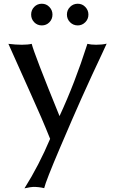

<svg xmlns="http://www.w3.org/2000/svg" viewBox="-20 -736 620 1038"><path d="M25.4 -499Q65.4 -494.1 98.1 -494.1Q130.9 -494.1 151.4 -499Q165 -444.3 301.8 -108.4Q384.8 -287.1 451.2 -495.1L452.1 -499Q471.7 -494.1 500 -494.1Q533.2 -494.1 556.6 -500Q555.7 -497.1 530.8 -443.8Q505.9 -390.6 478.5 -332L419.9 -203.1Q377 -107.4 302.7 66.9Q228.5 241.2 218.8 281.2Q190.4 274.4 160.2 274.4Q148.4 274.4 112.3 282.2Q190.4 158.2 251 14.6Q207 -95.7 146.5 -228.5Q31.2 -484.4 25.4 -499ZM148.4 -657.2Q148.4 -681.6 165 -698.7Q181.6 -715.8 206.1 -715.8Q230.5 -715.8 247.1 -698.2Q263.7 -680.7 263.7 -657.2Q263.7 -632.8 247.1 -615.7Q230.5 -598.6 206.1 -598.6Q181.6 -598.6 165 -615.7Q148.4 -632.8 148.4 -657.2ZM341.8 -657.2Q341.8 -681.6 358.9 -698.7Q376 -715.8 400.4 -715.8Q424.8 -715.8 441.4 -698.2Q458 -680.7 458 -657.2Q458 -632.8 440.9 -615.7Q423.8 -598.6 400.4 -598.6Q376 -598.6 358.9 -615.7Q341.8 -632.8 341.8 -657.2Z"/></svg>

Font: GenEi LateMin P v2
Style: Medium
Weight: 500
Designer: o_tamon (Modified)
Foundry: o_tamon / Adobe Systems Incorporated / FONT 910 / Philipp H. Poll
Version: Version 2.1;Original Version 1.004